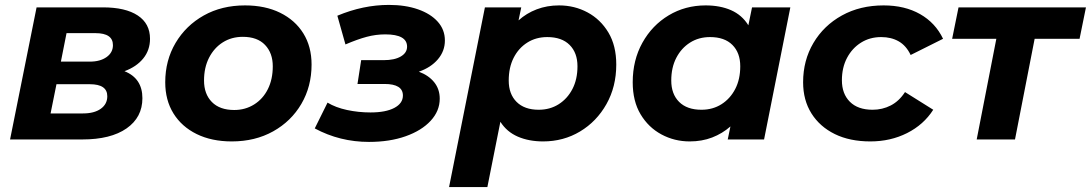

<svg xmlns="http://www.w3.org/2000/svg" viewBox="-20 -568 4443 782"><path d="M21 0 129 -538H399Q491 -538 541 -505Q591 -472 591 -410Q591 -364 563.5 -330Q536 -296 487 -278Q560 -249 560 -168Q560 -90 495.5 -45Q431 0 315 0ZM186 -106H318Q364 -106 390.5 -125Q417 -144 417 -176Q417 -225 346 -225H210ZM228 -317H346Q388 -317 414 -335.5Q440 -354 440 -384Q440 -433 369 -433H251Z M924 8Q842 8 781 -22Q720 -52 686.5 -106Q653 -160 653 -233Q653 -322 695 -393Q737 -464 810 -505Q883 -546 978 -546Q1060 -546 1121 -516Q1182 -486 1215.5 -432Q1249 -378 1249 -305Q1249 -216 1207.5 -145Q1166 -74 1092.5 -33Q1019 8 924 8ZM934 -120Q979 -120 1015 -142.5Q1051 -165 1071 -205Q1091 -245 1091 -298Q1091 -352 1059.5 -385Q1028 -418 969 -418Q923 -418 887.5 -395.5Q852 -373 831.5 -333Q811 -293 811 -240Q811 -185 843 -152.5Q875 -120 934 -120Z M1483 10Q1364 10 1262 -45L1314 -150Q1347 -130 1393.5 -120Q1440 -110 1489 -110Q1551 -110 1586 -128.5Q1621 -147 1621 -179Q1621 -226 1546 -226H1436L1451 -323H1543Q1587 -323 1612.5 -338Q1638 -353 1638 -378Q1638 -428 1549 -428Q1511 -428 1473.5 -418Q1436 -408 1387 -387L1354 -504Q1459 -548 1564 -548Q1631 -548 1682.5 -530Q1734 -512 1763 -479.5Q1792 -447 1792 -403Q1792 -360 1763.5 -326.5Q1735 -293 1686 -276Q1726 -261 1748.5 -233Q1771 -205 1771 -166Q1771 -116 1734 -76Q1697 -36 1632 -13Q1567 10 1483 10Z M2192 8Q2134 8 2089 -11.5Q2044 -31 2018 -72L1965 194H1809L1955 -538H2103L2092 -485Q2124 -514 2166 -530Q2208 -546 2257 -546Q2320 -546 2373 -517.5Q2426 -489 2458 -435.5Q2490 -382 2490 -305Q2490 -215 2450 -144Q2410 -73 2342.5 -32.5Q2275 8 2192 8ZM2174 -121Q2220 -121 2255.5 -143.5Q2291 -166 2311.5 -205.5Q2332 -245 2332 -298Q2332 -353 2300 -385Q2268 -417 2209 -417Q2163 -417 2127.5 -394.5Q2092 -372 2072 -332.5Q2052 -293 2052 -240Q2052 -185 2084 -153Q2116 -121 2174 -121Z M2789 8Q2727 8 2674 -20.5Q2621 -49 2589 -102.5Q2557 -156 2557 -233Q2557 -323 2596.5 -394Q2636 -465 2703.5 -505.5Q2771 -546 2854 -546Q2913 -546 2957.5 -526.5Q3002 -507 3028 -465L3043 -538H3199L3092 0H2944L2955 -53Q2922 -24 2880.5 -8Q2839 8 2789 8ZM2837 -121Q2883 -121 2918.5 -143.5Q2954 -166 2974.5 -205.5Q2995 -245 2995 -298Q2995 -353 2963 -385Q2931 -417 2872 -417Q2826 -417 2790.5 -394.5Q2755 -372 2734.5 -332.5Q2714 -293 2714 -240Q2714 -185 2746 -153Q2778 -121 2837 -121Z M3525 8Q3441 8 3380 -22Q3319 -52 3285 -106Q3251 -160 3251 -233Q3251 -322 3293 -393Q3335 -464 3409 -505Q3483 -546 3579 -546Q3665 -546 3727.5 -510.5Q3790 -475 3821 -410L3689 -344Q3671 -382 3640.5 -399.5Q3610 -417 3569 -417Q3523 -417 3487 -394.5Q3451 -372 3430 -332.5Q3409 -293 3409 -241Q3409 -186 3441.5 -153.5Q3474 -121 3534 -121Q3574 -121 3608 -138.5Q3642 -156 3666 -193L3781 -121Q3742 -60 3674.5 -26Q3607 8 3525 8Z M3958 0 4038 -410H3858L3884 -538H4403L4377 -410H4194L4114 0Z"/></svg>

Font: Montserrat
Style: Bold Italic
Weight: 700
Italic angle: -11.3°
Designer: Julieta Ulanovsky
Foundry: Julieta Ulanovsky
Version: Version 9.000; ttfautohint (v1.8.4.7-5d5b)